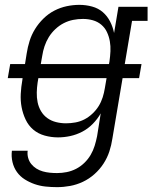

<svg xmlns="http://www.w3.org/2000/svg" viewBox="-20 -558 640 791"><path d="M215 213Q191 213 167.5 210.5Q144 208 122.5 200.5Q101 193 82 181Q63 169 50 151Q37 133 31.5 110Q26 87 29 63H94Q92 78 96 92.5Q100 107 109 118Q118 129 130 136.5Q142 144 156 148Q170 152 185 153.5Q200 155 215 155Q235 155 255 151Q275 147 293.5 137.5Q312 128 327.5 113Q343 98 353.5 80Q364 62 370 42.5Q376 23 380 3L395 -91Q382 -68 362.5 -48Q343 -28 319 -15.5Q295 -3 269.5 2.5Q244 8 219 8Q191 8 164 0.5Q137 -7 117 -24Q97 -41 85.5 -65.5Q74 -90 69 -116.5Q64 -143 65.5 -171.5Q67 -200 72 -228L73 -236H12L22 -294H83L90 -338Q94 -364 102 -389.5Q110 -415 124.5 -438.5Q139 -462 159.5 -482Q180 -502 204.5 -514.5Q229 -527 255 -532.5Q281 -538 307 -538Q334 -538 359.5 -531Q385 -524 403.5 -508Q422 -492 433.5 -469.5Q445 -447 450 -422L468 -530H588V-472H524L494 -294H563L553 -236H485L443 13Q439 40 430.5 66Q422 92 406.5 116Q391 140 369 159.5Q347 179 321.5 191Q296 203 269 208Q242 213 215 213ZM148 -294H429L431 -305Q434 -326 435 -347Q436 -368 432.5 -388Q429 -408 420.5 -426Q412 -444 397 -456.5Q382 -469 362.5 -474.5Q343 -480 322 -480Q301 -480 281 -476Q261 -472 242.5 -462.5Q224 -453 208 -438Q192 -423 181 -405Q170 -387 163.5 -367.5Q157 -348 154 -328ZM252 -50Q271 -50 290.5 -53.5Q310 -57 327.5 -66Q345 -75 360.5 -89.5Q376 -104 386.5 -121Q397 -138 403 -157Q409 -176 412 -195L419 -236H138L135 -218Q132 -198 131.5 -177Q131 -156 135 -136.5Q139 -117 149 -100Q159 -83 175 -71.5Q191 -60 211 -55Q231 -50 252 -50Z"/></svg>

Font: Iosevka Curly Slab LtEx
Style: Italic
Weight: 300
Width: 7
Italic angle: -9°
Monospace: yes
Designer: Belleve Invis
Foundry: Belleve Invis
Version: Version 11.1.0; ttfautohint (v1.8.3)